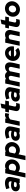

<svg xmlns="http://www.w3.org/2000/svg" viewBox="3013 -3753 951 7017"><g transform="rotate(-90 3488.5 -244.5)"><path d="M185 5Q102 5 54 -35Q6 -75 6 -142Q6 -226 67.5 -271.5Q129 -317 231 -317Q265 -317 299.5 -311Q334 -305 366 -296L369 -311Q390 -405 268 -405Q241 -405 205.5 -397Q170 -389 122 -373Q112 -403 103 -433Q94 -463 84 -493Q142 -514 197.5 -526Q253 -538 304 -538Q361 -538 405.5 -524.5Q450 -511 479 -486Q508 -461 521.5 -424Q535 -387 530 -341Q520 -256 499 -170.5Q478 -85 460 0H303Q305 -8 306 -14.5Q307 -21 309 -29Q281 -12 249.5 -3.5Q218 5 185 5ZM156 -155Q156 -133 180 -120Q204 -107 242 -107Q267 -107 288 -112.5Q309 -118 330 -128L345 -197Q322 -204 295.5 -208.5Q269 -213 246 -213Q204 -213 180 -198Q156 -183 156 -155Z M509 211Q548 25 587.5 -159Q627 -343 666 -529H823Q821 -523 820.5 -517.5Q820 -512 818 -506Q870 -536 934 -536Q982 -536 1025 -517Q1068 -498 1100.5 -465Q1133 -432 1151.5 -387Q1170 -342 1170 -290Q1170 -230 1147 -176Q1124 -122 1084 -81.5Q1044 -41 990 -17Q936 7 874 7Q787 7 723 -45Q709 19 695.5 83Q682 147 668 211ZM890 -399Q834 -399 791 -365Q781 -319 771.5 -273Q762 -227 752 -181Q770 -157 802 -144Q834 -131 868 -131Q895 -131 921.5 -141Q948 -151 969 -170Q990 -189 1002.5 -216Q1015 -243 1015 -276Q1015 -302 1005.5 -324.5Q996 -347 979 -363.5Q962 -380 939.5 -389.5Q917 -399 890 -399Z M1144 211Q1183 25 1222.5 -159Q1262 -343 1301 -529H1458Q1456 -523 1455.5 -517.5Q1455 -512 1453 -506Q1505 -536 1569 -536Q1617 -536 1660 -517Q1703 -498 1735.5 -465Q1768 -432 1786.5 -387Q1805 -342 1805 -290Q1805 -230 1782 -176Q1759 -122 1719 -81.5Q1679 -41 1625 -17Q1571 7 1509 7Q1422 7 1358 -45Q1344 19 1330.5 83Q1317 147 1303 211ZM1525 -399Q1469 -399 1426 -365Q1416 -319 1406.5 -273Q1397 -227 1387 -181Q1405 -157 1437 -144Q1469 -131 1503 -131Q1530 -131 1556.5 -141Q1583 -151 1604 -170Q1625 -189 1637.5 -216Q1650 -243 1650 -276Q1650 -302 1640.5 -324.5Q1631 -347 1614 -363.5Q1597 -380 1574.5 -389.5Q1552 -399 1525 -399Z M2031 5Q1948 5 1900 -35Q1852 -75 1852 -142Q1852 -226 1913.5 -271.5Q1975 -317 2077 -317Q2111 -317 2145.5 -311Q2180 -305 2212 -296L2215 -311Q2236 -405 2114 -405Q2087 -405 2051.5 -397Q2016 -389 1968 -373Q1958 -403 1949 -433Q1940 -463 1930 -493Q1988 -514 2043.5 -526Q2099 -538 2150 -538Q2207 -538 2251.5 -524.5Q2296 -511 2325 -486Q2354 -461 2367.5 -424Q2381 -387 2376 -341Q2366 -256 2345 -170.5Q2324 -85 2306 0H2149Q2151 -8 2152 -14.5Q2153 -21 2155 -29Q2127 -12 2095.5 -3.5Q2064 5 2031 5ZM2002 -155Q2002 -133 2026 -120Q2050 -107 2088 -107Q2113 -107 2134 -112.5Q2155 -118 2176 -128L2191 -197Q2168 -204 2141.5 -208.5Q2115 -213 2092 -213Q2050 -213 2026 -198Q2002 -183 2002 -155Z M2400 0Q2428 -133 2456 -264.5Q2484 -396 2512 -529H2671Q2669 -517 2666 -505.5Q2663 -494 2661 -482Q2721 -539 2797 -539Q2819 -539 2837.5 -534.5Q2856 -530 2866 -522Q2858 -487 2851.5 -452Q2845 -417 2837 -382Q2832 -386 2822.5 -389.5Q2813 -393 2801.5 -396Q2790 -399 2778 -400.5Q2766 -402 2756 -402Q2741 -402 2728 -399Q2670 -387 2631 -342L2559 0Z M2943 -170Q2955 -227 2967 -282Q2979 -337 2991 -394H2886Q2893 -428 2900 -461.5Q2907 -495 2914 -529H3019Q3027 -563 3033.5 -597Q3040 -631 3048 -665Q3090 -674 3131 -682.5Q3172 -691 3214 -700Q3205 -657 3195.5 -614.5Q3186 -572 3177 -529H3322Q3315 -495 3308 -461.5Q3301 -428 3294 -394H3149Q3138 -344 3127.5 -294.5Q3117 -245 3106 -195Q3098 -159 3113.5 -143Q3129 -127 3168 -127Q3186 -127 3201 -129Q3216 -131 3234 -135Q3227 -103 3220 -70Q3213 -37 3206 -5Q3187 -1 3157 2.5Q3127 6 3103 6Q3093 6 3084 5.5Q3075 5 3067 4Q2992 -4 2959 -48Q2926 -92 2943 -170Z M3464 5Q3381 5 3333 -35Q3285 -75 3285 -142Q3285 -226 3346.5 -271.5Q3408 -317 3510 -317Q3544 -317 3578.5 -311Q3613 -305 3645 -296L3648 -311Q3669 -405 3547 -405Q3520 -405 3484.5 -397Q3449 -389 3401 -373Q3391 -403 3382 -433Q3373 -463 3363 -493Q3421 -514 3476.5 -526Q3532 -538 3583 -538Q3640 -538 3684.5 -524.5Q3729 -511 3758 -486Q3787 -461 3800.5 -424Q3814 -387 3809 -341Q3799 -256 3778 -170.5Q3757 -85 3739 0H3582Q3584 -8 3585 -14.5Q3586 -21 3588 -29Q3560 -12 3528.5 -3.5Q3497 5 3464 5ZM3435 -155Q3435 -133 3459 -120Q3483 -107 3521 -107Q3546 -107 3567 -112.5Q3588 -118 3609 -128L3624 -197Q3601 -204 3574.5 -208.5Q3548 -213 3525 -213Q3483 -213 3459 -198Q3435 -183 3435 -155Z M3833 0Q3861 -133 3889 -264.5Q3917 -396 3945 -529H4104Q4102 -520 4100 -511Q4098 -502 4096 -493Q4125 -514 4158 -525.5Q4191 -537 4226 -537Q4275 -537 4312.5 -515.5Q4350 -494 4370 -457Q4408 -495 4454 -516Q4500 -537 4552 -537Q4591 -537 4623 -523.5Q4655 -510 4676.5 -485.5Q4698 -461 4709 -428Q4720 -395 4718 -356Q4715 -313 4706.5 -268Q4698 -223 4687.5 -178Q4677 -133 4665.5 -88Q4654 -43 4645 0H4486Q4502 -75 4518 -150Q4534 -225 4550 -300Q4559 -342 4541 -371Q4523 -400 4481 -400Q4455 -400 4433 -388.5Q4411 -377 4391 -356Q4389 -346 4388 -335.5Q4387 -325 4385 -315Q4368 -236 4351.5 -157.5Q4335 -79 4318 0H4159Q4175 -75 4191 -150Q4207 -225 4223 -300Q4232 -344 4213.5 -372Q4195 -400 4154 -400Q4110 -400 4068 -361Q4049 -270 4030 -180.5Q4011 -91 3992 0Z M5249 -58Q5199 -21 5151.5 -5Q5104 11 5042 11Q4984 11 4934 -8Q4884 -27 4847.5 -60.5Q4811 -94 4790.5 -140.5Q4770 -187 4770 -242Q4770 -299 4792 -352.5Q4814 -406 4853 -447Q4892 -488 4945 -512.5Q4998 -537 5060 -537Q5106 -537 5145.5 -523Q5185 -509 5216 -483Q5247 -457 5268 -421Q5289 -385 5298 -341Q5304 -312 5304 -280Q5304 -269 5303 -255Q5302 -241 5298 -210H4928Q4942 -168 4974.5 -145Q5007 -122 5055 -122Q5117 -122 5160 -159Q5183 -133 5204.5 -108.5Q5226 -84 5249 -58ZM5053 -404Q5014 -404 4983 -381Q4952 -358 4937 -322H5155Q5144 -359 5117.5 -381.5Q5091 -404 5053 -404Z M5325 0Q5353 -133 5381 -264.5Q5409 -396 5437 -529H5596Q5594 -521 5592.5 -512.5Q5591 -504 5589 -496Q5619 -517 5655 -527Q5691 -537 5727 -537Q5775 -537 5811 -520Q5847 -503 5869.5 -473Q5892 -443 5899.5 -402.5Q5907 -362 5897 -315Q5880 -236 5863.5 -157.5Q5847 -79 5830 0H5671Q5687 -75 5703 -150Q5719 -225 5735 -300Q5744 -344 5722.5 -372Q5701 -400 5656 -400Q5627 -400 5603.5 -389.5Q5580 -379 5560 -361Q5541 -270 5522 -180.5Q5503 -91 5484 0Z M6014 -170Q6026 -227 6038 -282Q6050 -337 6062 -394H5957Q5964 -428 5971 -461.5Q5978 -495 5985 -529H6090Q6098 -563 6104.5 -597Q6111 -631 6119 -665Q6161 -674 6202 -682.5Q6243 -691 6285 -700Q6276 -657 6266.5 -614.5Q6257 -572 6248 -529H6393Q6386 -495 6379 -461.5Q6372 -428 6365 -394H6220Q6209 -344 6198.5 -294.5Q6188 -245 6177 -195Q6169 -159 6184.5 -143Q6200 -127 6239 -127Q6257 -127 6272 -129Q6287 -131 6305 -135Q6298 -103 6291 -70Q6284 -37 6277 -5Q6258 -1 6228 2.5Q6198 6 6174 6Q6164 6 6155 5.5Q6146 5 6138 4Q6063 -4 6030 -48Q5997 -92 6014 -170Z M6386 -245Q6386 -303 6409 -356.5Q6432 -410 6472.5 -450.5Q6513 -491 6568 -515Q6623 -539 6686 -539Q6742 -539 6790.5 -520Q6839 -501 6874.5 -467Q6910 -433 6930.5 -386Q6951 -339 6951 -284Q6951 -225 6927.5 -172Q6904 -119 6863.5 -78.5Q6823 -38 6768.5 -14Q6714 10 6652 10Q6599 10 6551 -8Q6503 -26 6466.5 -59Q6430 -92 6408 -139Q6386 -186 6386 -245ZM6659 -130Q6685 -130 6709.5 -140.5Q6734 -151 6753 -170Q6772 -189 6783.5 -216.5Q6795 -244 6795 -277Q6795 -302 6786.5 -324.5Q6778 -347 6763 -363.5Q6748 -380 6726.5 -389.5Q6705 -399 6678 -399Q6650 -399 6625.5 -387.5Q6601 -376 6582.5 -355.5Q6564 -335 6553 -308.5Q6542 -282 6542 -252Q6542 -198 6574.5 -164Q6607 -130 6659 -130Z"/></g></svg>

Font: Rosa Sans Black
Style: Italic
Weight: 900
Italic angle: -12°
Designer: Pentagram / MCKL
Foundry: Pentagram / MCKL
Version: Version 1.005;September 16, 2019;FontCreator 11.5.0.2425 64-